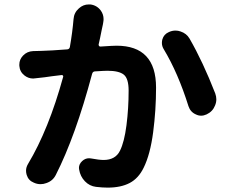

<svg xmlns="http://www.w3.org/2000/svg" viewBox="-20 -814 1040 868"><path d="M312.5 -727.5Q314.5 -756.8 336.9 -776.4Q356.4 -793.9 380.9 -793.9Q384.8 -793.9 388.7 -793.9Q418 -790 435.5 -766.6Q448.2 -749 448.2 -727.5Q448.2 -720.7 446.8 -713.4Q445.3 -706.1 445.3 -704.1Q443.4 -695.3 439.5 -677.2Q435.5 -659.2 432.6 -643.1Q429.7 -627 425.8 -612.3Q425.8 -609.4 427.7 -606.4Q429.7 -603.5 433.6 -603.5Q490.2 -607.4 506.8 -607.4Q685.5 -607.4 685.5 -418Q685.5 -316.4 672.4 -216.3Q659.2 -116.2 629.9 -56.6Q606.4 -7.8 566.4 13.2Q526.4 34.2 466.8 34.2Q443.4 34.2 414.1 30.8Q384.8 27.3 363.8 5.4Q342.8 -16.6 337.9 -46.9Q336.9 -50.8 336.9 -54.7Q336.9 -72.3 351.6 -85.9Q365.2 -98.6 382.8 -98.6Q386.7 -98.6 391.6 -97.7Q428.7 -90.8 448.2 -90.8Q502 -90.8 522.5 -132.8Q542 -171.9 551.8 -248Q561.5 -324.2 561.5 -404.3Q561.5 -459 539.6 -476.6Q517.6 -494.1 465.8 -494.1Q452.1 -494.1 408.2 -491.2Q399.4 -490.2 396.5 -480.5Q321.3 -198.2 232.4 -23.4Q218.8 3.9 189.5 13.7Q176.8 18.6 163.1 18.6Q147.5 18.6 132.8 11.7Q108.4 2 100.6 -23.4Q97.7 -33.2 97.7 -42Q97.7 -57.6 106.4 -72.3Q200.2 -228.5 265.6 -466.8Q266.6 -469.7 264.2 -472.7Q261.7 -475.6 257.8 -474.6Q208 -468.8 182.6 -464.8Q164.1 -462.9 139.6 -460Q134.8 -459 129.9 -459Q108.4 -459 90.8 -472.7Q69.3 -489.3 67.4 -516.6Q67.4 -519.5 67.4 -522.5Q67.4 -544.9 84 -562.5Q102.5 -582 129.9 -583Q135.7 -583 148.4 -583.5Q161.1 -584 167 -584Q209 -585 284.2 -590.8Q293.9 -591.8 295.9 -601.6Q307.6 -668.9 312.5 -727.5ZM720.7 -590.8Q711.9 -604.5 711.9 -620.1Q711.9 -627.9 713.9 -635.7Q720.7 -659.2 743.2 -668.9Q757.8 -675.8 773.4 -675.8Q785.2 -675.8 795.9 -671.9Q823.2 -663.1 836.9 -639.6Q897.5 -534.2 953.1 -391.6Q958 -377.9 958 -365.2Q958 -350.6 952.1 -336.9Q941.4 -309.6 914.1 -296.9Q901.4 -291 889.2 -291Q877 -291 865.2 -296.9Q840.8 -307.6 832 -334Q785.2 -483.4 720.7 -590.8Z"/></svg>

Font: Gen Jyuu GothicX Bold
Style: Bold
Weight: 700
Designer: Ryoko NISHIZUKA (kana &amp; ideographs); Paul D. Hunt (Latin, Greek &amp; Cyrillic); Wenlong ZHANG (bopomofo); Sandoll C
Version: Version 1.058.20140828